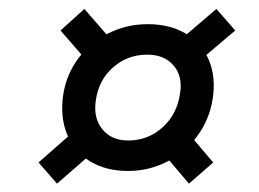

<svg xmlns="http://www.w3.org/2000/svg" viewBox="-20 -572 595 441"><path d="M125.3 -355.2Q132.8 -401.8 160.3 -438.5Q187.8 -475.2 229.6 -495.8Q271.3 -516.5 319.2 -516.5Q370.7 -516.5 407.2 -494.5Q443.8 -472.5 460 -433.4Q476.2 -394.3 468.5 -344.8Q461 -297.3 433 -259.4Q405 -221.5 363.2 -200.4Q321.5 -179.3 273.8 -179.3Q223 -179.3 186.4 -201.8Q149.8 -224.2 133.8 -264.1Q117.7 -304 125.3 -355.2ZM68.5 -198.8 163.3 -282.2 208 -234.7 111 -150.2ZM350.8 -224.7 406.8 -273 469.7 -198.8 414 -150.2ZM393.5 -357Q400.2 -396.3 378.8 -421.4Q357.5 -446.5 318.3 -446.5Q273.2 -446.5 240.1 -417.6Q207 -388.7 200.3 -342.8Q193.7 -302 214.6 -275.7Q235.5 -249.3 274.7 -249.3Q319.8 -249.3 353.3 -279.4Q386.8 -309.5 393.5 -357ZM119 -502 173.8 -551.5 248.3 -465.7 192.5 -417.3ZM383.3 -471.3 477 -551.5 520.3 -502 428 -423.8Z"/></svg>

Font: Oak Sans Light Italic
Style: Regular
Weight: 400
Italic angle: -9.5°
Foundry: Erik Kennedy, Walven
Version: Version 1.000;Glyphs 3.1.2 (3151)